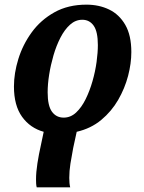

<svg xmlns="http://www.w3.org/2000/svg" viewBox="-20 -566 618 826"><path d="M138 240Q136 233 135.5 224Q135 215 135 206Q135 175 141 136.5Q147 98 156 58L168 1Q110 -15 75 -63.5Q40 -112 40 -194Q40 -251 59 -312.5Q78 -374 116.5 -427Q155 -480 214 -513Q273 -546 352 -546Q406 -546 449.5 -525Q493 -504 519 -459Q545 -414 545 -342Q545 -293 531 -239.5Q517 -186 488.5 -136.5Q460 -87 415.5 -50Q371 -13 310 1L295 70Q288 106 283 138Q278 170 278 199Q278 224 282 240ZM254 -60Q284 -60 307.5 -82Q331 -104 348.5 -139.5Q366 -175 378 -217Q390 -259 395.5 -299.5Q401 -340 401 -372Q401 -430 383 -455.5Q365 -481 334 -481Q305 -481 281.5 -460Q258 -439 240 -404Q222 -369 210 -327.5Q198 -286 191.5 -245Q185 -204 185 -169Q185 -111 203.5 -85.5Q222 -60 254 -60Z"/></svg>

Font: Noto Serif SemiCondensed
Style: Bold Italic
Weight: 700
Width: 4
Italic angle: -12°
Designer: Monotype Design Team
Foundry: Monotype Imaging Inc.
Version: Version 2.014